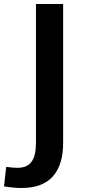

<svg xmlns="http://www.w3.org/2000/svg" viewBox="-80 -700 437 961"><path d="M-60 233 -49 135Q-17 140 7 140Q56 140 78 109.5Q100 79 100 14V-680H236V16Q236 125 184.5 183Q133 241 27 241Q-9 241 -60 233Z"/></svg>

Font: MartelSansBold
Style: Bold
Weight: 700
Designer: Dan Reynolds and Mathieu Réguer
Foundry: Dan Reynolds and Mathieu Réguer
Version: Version 1.002; ttfautohint (v1.1) -l 5 -r 5 -G 72 -x 0 -D la